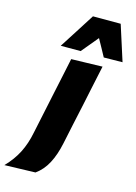

<svg xmlns="http://www.w3.org/2000/svg" viewBox="-254 -848 793 1120"><g transform="rotate(15 143.0 -288.0)"><path d="M-111.5 197.5Q-64 149 -36 94Q-8 39 5.5 -30L44.5 -214.5L55 -264.5Q72 -343.5 83 -396Q94 -448.5 105 -500.5L293 -505.5Q285.5 -470 278 -435Q270.5 -400 261.8 -359Q253 -318 242 -264.5Q227 -196 214.2 -136Q201.5 -76 188.5 -14.5Q173.5 57.5 146.2 109Q119 160.5 75 192ZM26 -560Q61 -614.5 95 -667.8Q129 -721 163 -774.5H330.5Q347.5 -721.5 364.8 -667.5Q382 -613.5 399 -560.5L286 -559Q272.5 -584 258.5 -609.5Q244.5 -635 230 -661Q209 -635.5 187.8 -610.2Q166.5 -585 146 -560Z"/></g></svg>

Font: Commissioner ExtraBold
Style: Italic
Weight: 800
Italic angle: -12°
Designer: Kostas Bartsokas
Foundry: Kostas Bartsokas
Version: Version 1.000; ttfautohint (v1.8.3)